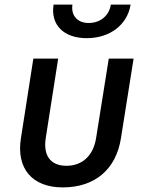

<svg xmlns="http://www.w3.org/2000/svg" viewBox="-20 -805 640 835"><path d="M357 -639C458 -639 534 -697 548 -785H462C455 -737 416 -705 366 -705C317 -705 288 -737 295 -785H213C199 -697 257 -639 357 -639ZM253 10C393 10 485 -69 506 -204L561 -550H453L398 -205C386 -128 338 -84 269 -84C200 -84 167 -128 179 -205L233 -550H125L71 -204C50 -72 120 10 253 10Z"/></svg>

Font: JetBrains Mono SemiBold
Style: Italic
Weight: 472
Italic angle: -9°
Monospace: yes
Designer: Philipp Nurullin, Konstantin Bulenkov
Foundry: JetBrains
Version: Version 2.305